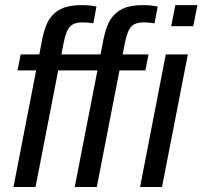

<svg xmlns="http://www.w3.org/2000/svg" viewBox="-20 -745 807 765"><path d="M211.9 -464.4 121.6 0H33.7L124 -464.4H49.8L62.5 -528.3H136.7L147.9 -587.9Q158.7 -641.6 177.7 -669.9Q196.3 -697.3 226.3 -710.9Q256.3 -724.6 303.7 -724.6Q340.3 -724.6 364.3 -718.8L351.6 -651.9Q346.2 -652.8 340.6 -653.6Q335 -654.3 329.6 -654.8Q324.2 -655.3 318.4 -655.5Q312.5 -655.8 307.1 -655.8Q275.9 -655.8 259.8 -639.9Q243.7 -624 233.9 -575.7L224.6 -528.3H327.6L314.9 -464.4ZM456.1 -464.4 365.7 0H277.8L368.2 -464.4H293.9L306.6 -528.3H380.9L392.1 -587.9Q402.8 -641.6 421.9 -669.9Q440.4 -697.3 470.5 -710.9Q500.5 -724.6 547.9 -724.6Q584.5 -724.6 608.4 -718.8L595.7 -651.9Q590.3 -652.8 584.7 -653.6Q579.1 -654.3 573.7 -654.8Q568.4 -655.3 562.5 -655.5Q556.6 -655.8 551.3 -655.8Q520 -655.8 503.9 -639.9Q487.8 -624 478 -575.7L468.8 -528.3H571.8L559.1 -464.4ZM766.6 -724.6 750 -640.6H662.1L678.7 -724.6ZM728.5 -528.3 625.5 0H538.1L640.6 -528.3Z"/></svg>

Font: Arimo
Style: Italic
Weight: 400
Italic angle: -12°
Designer: Steve Matteson
Foundry: Monotype Imaging Inc.
Version: Version 1.33